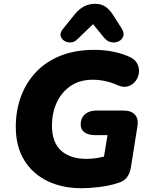

<svg xmlns="http://www.w3.org/2000/svg" viewBox="-20 -978 787 1009"><path d="M407 11Q308 11 230.5 -26Q153 -63 108 -135Q63 -207 63 -312Q63 -397 90 -470.5Q117 -544 169.5 -599.5Q222 -655 299 -685.5Q376 -716 477 -716Q528 -716 576.5 -706Q625 -696 661 -679Q690 -666 701.5 -643Q713 -620 710 -595.5Q707 -571 692 -551.5Q677 -532 653.5 -524.5Q630 -517 601 -529Q569 -544 534.5 -551.5Q500 -559 468 -559Q398 -559 350 -525.5Q302 -492 277.5 -437.5Q253 -383 253 -319Q253 -229 301.5 -186Q350 -143 435 -143Q464 -143 495.5 -148.5Q527 -154 559 -164L517 -97L545 -268H479Q444 -268 424 -282.5Q404 -297 404 -323Q404 -358 426.5 -377.5Q449 -397 487 -397H630Q670 -397 689.5 -375Q709 -353 702 -313L668 -99Q663 -67 647 -46Q631 -25 599 -16Q555 -2 504.5 4.5Q454 11 407 11ZM388 -773Q372 -756 352 -755Q332 -754 317 -764Q302 -774 298.5 -790Q295 -806 310 -825L373 -903Q396 -931 422 -944.5Q448 -958 480 -958Q513 -958 536 -941.5Q559 -925 577 -895L619 -829Q634 -806 628 -788Q622 -770 604 -761Q586 -752 564.5 -756Q543 -760 526 -781L469 -851Z"/></svg>

Font: Nunito ExtraLight Black
Style: Italic
Weight: 900
Italic angle: -9°
Version: Version 3.602